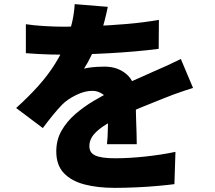

<svg xmlns="http://www.w3.org/2000/svg" viewBox="-20 -842 1040 928"><path d="M501 -809Q496 -782 484.5 -738Q473 -694 451 -638Q437 -606 420 -571Q403 -536 386 -510Q396 -513 414 -515.5Q432 -518 451.5 -519Q471 -520 485 -520Q550 -520 593 -482Q636 -444 636 -369Q636 -348 636.5 -319.5Q637 -291 638 -260Q639 -229 640 -199Q641 -169 641 -145H497Q499 -161 500 -182Q501 -203 501.5 -227Q502 -251 502.5 -274Q503 -297 503 -318Q503 -368 478.5 -385.5Q454 -403 427 -403Q389 -403 347.5 -382.5Q306 -362 280 -336Q258 -313 235.5 -285.5Q213 -258 187 -223L58 -320Q118 -374 165.5 -427Q213 -480 248 -536.5Q283 -593 306 -655Q320 -695 329.5 -738.5Q339 -782 341 -822ZM105 -725Q143 -719 194 -716Q245 -713 285 -713Q350 -713 429.5 -716Q509 -719 591.5 -726Q674 -733 748 -746L747 -606Q694 -599 631 -593.5Q568 -588 503 -584.5Q438 -581 379.5 -579.5Q321 -578 277 -578Q257 -578 227 -578.5Q197 -579 165 -581Q133 -583 105 -585ZM913 -417Q896 -412 871 -403.5Q846 -395 821 -386Q796 -377 777 -369Q731 -351 667.5 -325Q604 -299 535 -264Q492 -242 465 -221.5Q438 -201 425 -180.5Q412 -160 412 -136Q412 -120 418.5 -109Q425 -98 439.5 -91Q454 -84 478 -80.5Q502 -77 537 -77Q604 -77 683 -85.5Q762 -94 828 -108L823 48Q793 52 743.5 56.5Q694 61 639 63.5Q584 66 534 66Q452 66 388.5 49.5Q325 33 288.5 -5.5Q252 -44 252 -110Q252 -166 277.5 -210.5Q303 -255 344 -290.5Q385 -326 433 -354.5Q481 -383 526 -405Q572 -429 606 -444.5Q640 -460 669 -472.5Q698 -485 726 -498Q759 -512 790.5 -526.5Q822 -541 854 -557Z"/></svg>

Font: Noto Sans SC Thin Black
Style: Regular
Weight: 900
Version: Version 2.004-H2;hotconv 1.0.118;makeotfexe 2.5.65603